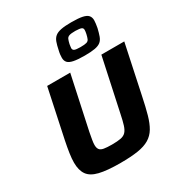

<svg xmlns="http://www.w3.org/2000/svg" viewBox="-223 -1131 1211 1292"><g transform="rotate(-30 383.0 -485.0)"><path d="M335 8Q232 8 173 -6.5Q114 -21 89.5 -56Q65 -91 65 -150Q65 -181 71 -221.5Q77 -262 87 -311L167 -688H346L258 -278Q252 -246 248 -223Q244 -200 244 -184Q244 -161 253.5 -148.5Q263 -136 286 -132Q309 -128 348 -128Q391 -128 416.5 -133Q442 -138 456.5 -153.5Q471 -169 480.5 -199Q490 -229 500 -278L588 -688H766L686 -311Q670 -233 654.5 -178Q639 -123 617.5 -87Q596 -51 561 -30Q526 -9 471.5 -0.5Q417 8 335 8ZM489 -738Q434 -738 403 -744.5Q372 -751 359.5 -765Q347 -779 347 -802Q347 -813 348.5 -827Q350 -841 354 -857Q361 -892 369.5 -915.5Q378 -939 394.5 -952.5Q411 -966 441 -972Q471 -978 520 -978Q576 -978 606.5 -971.5Q637 -965 649.5 -950.5Q662 -936 662 -913Q662 -902 660 -887.5Q658 -873 655 -856Q647 -822 638.5 -798.5Q630 -775 614 -762Q598 -749 568.5 -743.5Q539 -738 489 -738ZM492 -802Q526 -802 540 -806.5Q554 -811 559.5 -823.5Q565 -836 570 -858Q572 -867 573 -875Q574 -883 574 -889Q574 -903 562 -908Q550 -913 516 -914Q483 -914 468.5 -909Q454 -904 448.5 -891.5Q443 -879 438 -857Q437 -847 435.5 -840Q434 -833 434 -827Q434 -813 446 -807.5Q458 -802 492 -802Z"/></g></svg>

Font: Saira SemiExpanded
Style: Bold Italic
Weight: 700
Width: 6
Italic angle: -12°
Designer: Hector Gatti with collaboration of the Omnibus-Type team
Foundry: Omnibus-Type
Version: Version 1.101